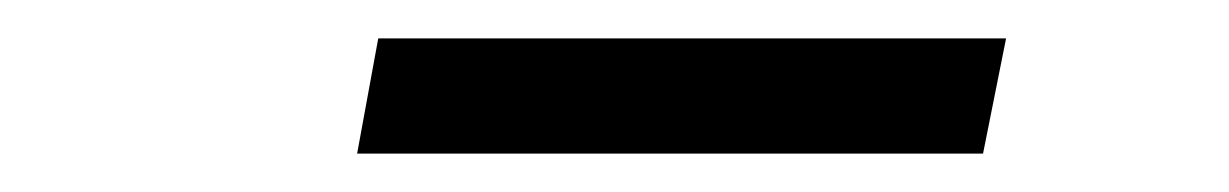

<svg xmlns="http://www.w3.org/2000/svg" viewBox="-20 -722 640 100"><path d="M166 -642 177 -702H504L492 -642Z"/></svg>

Font: Montserrat Medium
Style: Italic
Weight: 500
Italic angle: -11.3°
Designer: Julieta Ulanovsky
Foundry: Julieta Ulanovsky
Version: Version 9.000; ttfautohint (v1.8.4.7-5d5b)